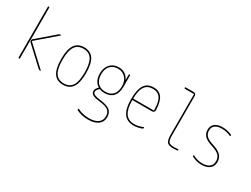

<svg xmlns="http://www.w3.org/2000/svg" viewBox="-71 -1462 3143 2403"><g transform="rotate(30 1500.0 -260.0)"><path d="M389.6 -9.8 135.7 -246.1Q126 -255.9 126 -270.5Q126 -285.2 136.7 -293.9L387.7 -509.8Q399.4 -519.5 415 -519.5Q418.9 -519.5 419.9 -515.6Q420.9 -511.7 418 -509.8L143.6 -273.4Q140.6 -270.5 143.6 -266.6L418.9 -9.8Q421.9 -6.8 420.4 -3.4Q418.9 0 415 0Q401.4 0 389.6 -9.8ZM99.6 -9.8V-740.2Q99.6 -750 109.9 -750Q120.1 -750 120.1 -740.2V-9.8Q120.1 0 109.9 0Q99.6 0 99.6 -9.8Z M871.6 -449.7Q833 -509.8 750 -509.8Q667 -509.8 628.4 -449.7Q589.8 -389.6 589.8 -259.8Q589.8 -129.9 628.4 -69.8Q667 -9.8 750 -9.8Q833 -9.8 871.6 -69.8Q910.2 -129.9 910.2 -259.8Q910.2 -389.6 871.6 -449.7ZM885.7 -56.2Q841.8 9.8 750 9.8Q658.2 9.8 614.3 -56.2Q570.3 -122.1 570.3 -260.3Q570.3 -398.4 614.3 -464.4Q658.2 -530.3 750 -530.3Q841.8 -530.3 885.7 -464.4Q929.7 -398.4 929.7 -260.3Q929.7 -122.1 885.7 -56.2Z M1250 -179.7Q1324.2 -179.7 1362.3 -221.7Q1400.4 -263.7 1400.4 -344.7Q1400.4 -418 1358.4 -463.9Q1316.4 -509.8 1250 -509.8Q1179.7 -509.8 1139.6 -465.8Q1099.6 -421.9 1099.6 -344.7Q1099.6 -267.6 1139.6 -223.6Q1179.7 -179.7 1250 -179.7ZM1075.2 195.3Q1065.4 190.4 1065.4 178.7Q1065.4 174.8 1068.4 172.9Q1071.3 170.9 1075.2 171.9Q1151.4 210 1240.2 210Q1322.3 210 1368.7 176.8Q1415 143.6 1415 85Q1415 29.3 1380.4 0Q1345.7 -29.3 1244.1 -40Q1183.6 -46.9 1151.9 -63.5Q1120.1 -80.1 1120.1 -115.2Q1120.1 -148.4 1155.3 -180.7Q1159.2 -184.6 1154.3 -186.5Q1080.1 -236.3 1080.1 -344.7Q1080.1 -428.7 1126.5 -479.5Q1172.9 -530.3 1250 -530.3Q1351.6 -530.3 1397.5 -438.5Q1397.5 -436.5 1399.4 -435.5Q1400.4 -435.5 1400.4 -436.5V-509.8Q1400.4 -519.5 1410.2 -519.5Q1419.9 -519.5 1419.9 -509.8V-344.7Q1419.9 -255.9 1376 -208Q1332 -160.2 1250 -160.2Q1214.8 -160.2 1180.7 -172.9Q1175.8 -173.8 1173.8 -171.9Q1139.6 -140.6 1139.6 -115.2Q1139.6 -102.5 1145.5 -93.3Q1151.4 -84 1175.8 -74.7Q1200.2 -65.4 1246.1 -59.6Q1349.6 -47.9 1392.1 -15.1Q1434.6 17.6 1434.6 85Q1434.6 152.3 1383.3 191.4Q1332 230.5 1240.2 230.5Q1150.4 230.5 1075.2 195.3Z M1753.9 -509.8Q1675.8 -509.8 1638.7 -456.5Q1601.6 -403.3 1598.6 -286.1Q1598.6 -280.3 1604.5 -280.3H1892.6Q1898.4 -280.3 1899.4 -285.2Q1898.4 -356.4 1885.7 -403.3Q1873 -450.2 1851.1 -472.2Q1829.1 -494.1 1806.6 -502Q1784.2 -509.8 1753.9 -509.8ZM1768.6 9.8Q1578.1 9.8 1579.1 -259.8Q1579.1 -399.4 1621.1 -464.8Q1663.1 -530.3 1753.9 -530.3Q1835.9 -530.3 1875.5 -473.6Q1915 -417 1918.9 -294.9Q1919.9 -281.2 1909.2 -270.5Q1898.4 -259.8 1883.8 -259.8H1604.5Q1599.6 -259.8 1598.6 -255.9Q1599.6 -129.9 1641.1 -69.8Q1682.6 -9.8 1768.6 -9.8Q1828.1 -9.8 1887.7 -36.1Q1891.6 -38.1 1895.5 -36.1Q1899.4 -34.2 1899.4 -30.3Q1899.4 -19.5 1888.7 -13.7Q1829.1 9.8 1768.6 9.8Z M2099.6 -710Q2089.8 -710 2089.8 -720.2Q2089.8 -730.5 2099.6 -730.5H2214.8Q2229.5 -730.5 2239.7 -720.2Q2250 -710 2250 -695.3V-129.9Q2250 -52.7 2268.6 -31.2Q2287.1 -9.8 2345.7 -9.8Q2367.2 -9.8 2401.4 -13.7Q2405.3 -14.6 2407.7 -11.7Q2410.2 -8.8 2410.2 -4.9Q2410.2 3.9 2400.4 5.9Q2364.3 9.8 2345.7 9.8Q2277.3 9.8 2253.9 -18.1Q2230.5 -45.9 2230.5 -129.9V-705.1Q2230.5 -710 2224.6 -710Z M2747.1 -259.8Q2668.9 -284.2 2634.3 -318.8Q2599.6 -353.5 2599.6 -410.2Q2599.6 -466.8 2639.2 -498.5Q2678.7 -530.3 2750 -530.3Q2817.4 -530.3 2879.9 -502.9Q2889.6 -498 2889.6 -487.3Q2889.6 -477.5 2879.9 -481.4Q2815.4 -510.7 2750 -509.8Q2686.5 -509.8 2653.3 -483.9Q2620.1 -458 2620.1 -410.2Q2620.1 -365.2 2647.9 -334.5Q2675.8 -303.7 2752.9 -280.3Q2835 -254.9 2872.6 -216.8Q2910.2 -178.7 2910.2 -120.1Q2910.2 -58.6 2868.7 -24.4Q2827.1 9.8 2750 9.8Q2680.7 9.8 2615.2 -23.4Q2605.5 -28.3 2605.5 -39.1Q2605.5 -48.8 2615.2 -44.9Q2682.6 -9.8 2750.5 -9.8Q2818.4 -9.8 2854 -38.6Q2889.6 -67.4 2889.6 -120.1Q2889.6 -171.9 2856.9 -204.1Q2824.2 -236.3 2747.1 -259.8Z"/></g></svg>

Font: Rounded-X Mgen+ 2m thin
Style: Regular
Weight: 100
Designer: [Source Han Sans]
Ryoko NISHIZUKA  (kana & ideographs); Paul D. Hunt (Latin, Greek & Cyrillic); Wenlong ZHANG  (bopomofo
Version: Version 1.059.20150602